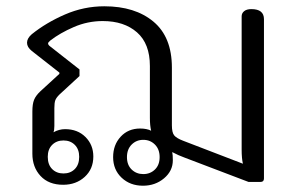

<svg xmlns="http://www.w3.org/2000/svg" viewBox="-20 -579 947 611"><path d="M340 -79Q340 -118 364 -144Q388 -170 426 -170Q447 -170 461 -163Q457 -179 457 -204V-369Q457 -440 416 -476Q375 -512 307 -512Q259 -512 215 -493Q171 -474 140 -450Q133 -444 133 -441Q133 -436 140 -431L233 -358V-337L169 -278Q159 -268 156 -260Q153 -252 153 -235V-178Q153 -164 150 -158Q168 -168 187 -168Q227 -168 252 -143Q277 -118 277 -81Q277 -41 249.5 -16Q222 9 181 9Q135 9 109 -19Q83 -47 83 -90V-224Q83 -248 88.5 -261.5Q94 -275 109 -289L169 -344V-348L81 -417Q66 -429 66 -443Q66 -457 81 -470Q127 -507 187 -533Q247 -559 312 -559Q410 -559 468.5 -510Q527 -461 527 -364V-180Q527 -157 534.5 -148Q542 -139 563 -131L753 -58Q749 -75 749 -103V-527Q749 -537 757 -543.5Q765 -550 780 -550Q820 -550 820 -518V-11Q820 0 809 0H771L566 -78Q549 -84 528 -95Q530 -87 530 -69Q530 -35 502 -11.5Q474 12 435 12Q394 12 367 -13.5Q340 -39 340 -79ZM488 -79Q488 -104 473 -119Q458 -134 436 -134Q414 -134 399 -119Q384 -104 384 -79Q384 -54 399 -39.5Q414 -25 436 -25Q458 -25 473 -39.5Q488 -54 488 -79ZM232 -80Q232 -104 218 -118Q204 -132 182 -132Q160 -132 146 -118Q132 -104 132 -80Q132 -55 146 -41Q160 -27 182 -27Q204 -27 218 -41Q232 -55 232 -80Z"/></svg>

Font: Maitree
Style: Regular
Weight: 400
Designer: CadsonDemak Team
Foundry: CadsonDemak
Version: Version 1.001